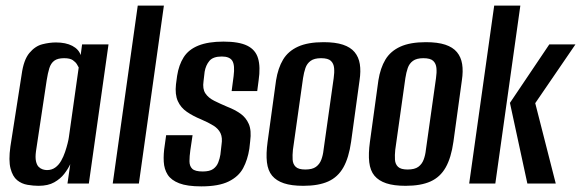

<svg xmlns="http://www.w3.org/2000/svg" viewBox="-20 -653 2067 683"><path d="M117 8Q99 8 78 4.5Q57 1 41 -12Q25 -25 17.5 -53.5Q10 -82 17 -132L57 -388Q64 -440 84.5 -464.5Q105 -489 130.5 -495.5Q156 -502 179 -502Q214 -502 237 -490Q260 -478 267 -457L272 -495H366L296 0H220L230 -69Q222 -52 208.5 -34.5Q195 -17 173 -4.5Q151 8 117 8ZM147 -48Q164 -48 176.5 -57Q189 -66 197.5 -81Q206 -96 211.5 -112.5Q217 -129 220.5 -143Q224 -157 225 -165L260 -413Q258 -417 253.5 -424.5Q249 -432 239 -439Q229 -446 208 -446Q185 -446 173 -437Q161 -428 155.5 -410.5Q150 -393 146 -367L108 -115Q105 -93 108 -79.5Q111 -66 117.5 -59.5Q124 -53 132 -50.5Q140 -48 147 -48Z M381 0 470 -633H563L474 0Z M696 10Q646 10 617.5 -1Q589 -12 576.5 -31.5Q564 -51 562.5 -78Q561 -105 566 -136L571 -172H665L657 -118Q654 -97 654 -79.5Q654 -62 664 -52.5Q674 -43 701 -43Q726 -43 738.5 -52Q751 -61 756.5 -75.5Q762 -90 764 -103L768 -138Q772 -163 764.5 -179Q757 -195 739.5 -206Q722 -217 694 -229Q667 -240 645 -255Q623 -270 612.5 -293.5Q602 -317 606 -353L610 -383Q616 -422 633.5 -449.5Q651 -477 686 -491Q721 -505 775 -505Q830 -505 859.5 -490.5Q889 -476 898 -445.5Q907 -415 900 -367L895 -329H804L811 -382Q816 -421 806.5 -436.5Q797 -452 769 -452Q738 -452 725 -436.5Q712 -421 708 -398L704 -364Q700 -337 710.5 -321Q721 -305 742 -294.5Q763 -284 789 -273Q815 -263 835 -249Q855 -235 865 -212Q875 -189 870 -151L867 -124Q861 -85 845 -55Q829 -25 793.5 -7.5Q758 10 696 10Z M1059 8Q1017 8 990 -1Q963 -10 948 -28Q933 -46 929.5 -76Q926 -106 932 -149L962 -367Q969 -411 987 -441Q1005 -471 1040 -487Q1075 -503 1131 -503Q1173 -503 1200 -494Q1227 -485 1241.5 -467.5Q1256 -450 1260 -425Q1264 -400 1259 -367L1229 -149Q1221 -92 1201.5 -57.5Q1182 -23 1147.5 -7.5Q1113 8 1059 8ZM1066 -50Q1091 -50 1104 -59.5Q1117 -69 1123 -85Q1129 -101 1131 -120L1167 -375Q1170 -395 1168.5 -411Q1167 -427 1157 -436.5Q1147 -446 1122 -446Q1098 -446 1085 -436.5Q1072 -427 1066.5 -411Q1061 -395 1058 -375L1022 -120Q1020 -101 1021 -85Q1022 -69 1032 -59.5Q1042 -50 1066 -50Z M1423 8Q1381 8 1354 -1Q1327 -10 1312 -28Q1297 -46 1293.5 -76Q1290 -106 1296 -149L1326 -367Q1333 -411 1351 -441Q1369 -471 1404 -487Q1439 -503 1495 -503Q1537 -503 1564 -494Q1591 -485 1605.5 -467.5Q1620 -450 1624 -425Q1628 -400 1623 -367L1593 -149Q1585 -92 1565.5 -57.5Q1546 -23 1511.5 -7.5Q1477 8 1423 8ZM1430 -50Q1455 -50 1468 -59.5Q1481 -69 1487 -85Q1493 -101 1495 -120L1531 -375Q1534 -395 1532.5 -411Q1531 -427 1521 -436.5Q1511 -446 1486 -446Q1462 -446 1449 -436.5Q1436 -427 1430.5 -411Q1425 -395 1422 -375L1386 -120Q1384 -101 1385 -85Q1386 -69 1396 -59.5Q1406 -50 1430 -50Z M1649 0 1738 -633H1831L1742 0ZM1856 0 1794 -287 1934 -495H2027L1884 -286L1957 0Z"/></svg>

Font: Alumni Sans Thin SemiBold
Style: Italic
Weight: 600
Italic angle: -8°
Version: Version 1.016